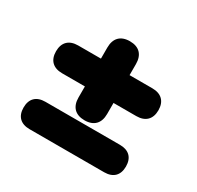

<svg xmlns="http://www.w3.org/2000/svg" viewBox="-123 -684 846 825"><g transform="rotate(30 300.0 -271.5)"><path d="M300 -151C346 -151 371 -177 371 -223V-278H484C529 -278 554 -303 554 -347C554 -391 529 -416 484 -416H371V-471C371 -517 346 -543 300 -543C254 -543 229 -517 229 -471V-416H116C71 -416 46 -391 46 -347C46 -303 71 -278 116 -278H229V-223C229 -177 254 -151 300 -151ZM115 0H485C529 0 554 -24 554 -68C554 -112 529 -136 485 -136H115C71 -136 46 -112 46 -68C46 -24 71 0 115 0Z"/></g></svg>

Font: SN Pro Black
Style: Regular
Weight: 900
Designer: Tobias Whetton
Foundry: Supernotes
Version: Version 1.001;Glyphs 3.2 (3249)